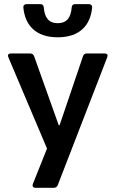

<svg xmlns="http://www.w3.org/2000/svg" viewBox="-20 -727 558 927"><path d="M92.8 -690.4C100.6 -606.4 151.4 -546.9 258.8 -546.9C366.2 -546.9 417 -606.4 424.8 -690.4C425.8 -701.2 418.9 -707 409.2 -707H342.8C333 -707 327.1 -702.1 326.2 -691.4C322.3 -644.5 304.7 -615.2 258.8 -615.2C212.9 -615.2 195.3 -644.5 191.4 -691.4C190.4 -702.1 184.6 -707 174.8 -707H108.4C98.6 -707 91.8 -701.2 92.8 -690.4ZM151.4 179.7H240.2C249 179.7 255.9 174.8 258.8 167L498 -451.2C502 -462.9 497.1 -468.8 485.4 -468.8H398.4C389.6 -468.8 383.8 -463.9 380.9 -456.1L267.6 -122.1H263.7L144.5 -456.1C141.6 -463.9 134.8 -468.8 126 -468.8H32.2C20.5 -468.8 15.6 -461.9 20.5 -450.2L207 -9.8L138.7 161.1C134.8 171.9 139.6 179.7 151.4 179.7Z"/></svg>

Font: Ed Sans Neue SemiBold
Style: Regular
Weight: 600
Designer: Stephen Hutchings
Version: Version 1.004;PS 001.004;hotconv 1.0.88;makeotf.lib2.5.64775